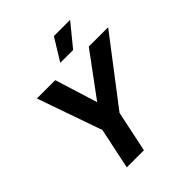

<svg xmlns="http://www.w3.org/2000/svg" viewBox="-245 -1064 1214 1214"><g transform="rotate(-45 362.0 -456.5)"><path d="M181 0 239 -276 87 -710H251L340 -424L551 -710H724L392 -276L334 0ZM351 -765 442 -913H587L466 -765Z"/></g></svg>

Font: Geist
Style: Bold Italic
Weight: 700
Italic angle: -12°
Designer: Basement.studio, Andrés Briganti, Mateo Zaragoza
Foundry: Basement.studio, Vercel, Andrés Briganti, Guido Ferreyra, Mateo Zaragoza
Version: Version 1.500; ttfautohint (v1.8.4.7-5d5b)